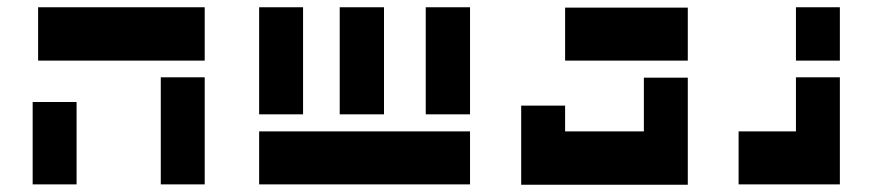

<svg xmlns="http://www.w3.org/2000/svg" viewBox="-20 -753 2409 529"><path d="M85 -733H423H544V-586H423H85ZM423 -540H544V-245H423ZM70 -472H191V-245H70Z M694 -733H815V-438H694V-391H815H916H1038H1153H1275V-245H1153H1038H916H694V-391ZM916 -733H1038V-438H916ZM1153 -733H1275V-438H1153Z M1537 -732H1764H1875V-586H1754H1537ZM1754 -539H1875V-244H1754H1537H1416V-391V-462H1537V-391H1754Z M2173 -733H2294V-586H2173ZM2173 -540H2294V-391V-245H2173H2015V-391H2173Z"/></svg>

Font: PatchStencil
Style: Regular
Weight: 400
Version: Version 1.1